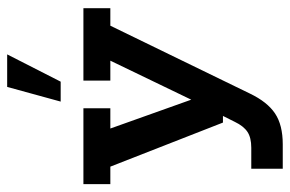

<svg xmlns="http://www.w3.org/2000/svg" viewBox="-160 -498 828 549"><g transform="rotate(-90 254.5 -223.0)"><path d="M117 171H47V81H107Q136 81 152.5 70Q169 59 181 34L214 -32L244 0H179L53 -322H3V-399H220V-322H162L249 -78L235 -71L356 -322H299V-399H506V-322H456L262 77Q238 127 205 149Q172 171 117 171ZM239 -464 281 -617H374L296 -464Z"/></g></svg>

Font: Rokkitt SemiBold
Style: Regular
Weight: 600
Designer: Vernon Adams
Foundry: Vernon Adams
Version: Version 3.103